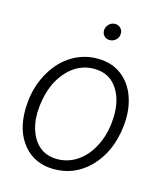

<svg xmlns="http://www.w3.org/2000/svg" viewBox="-109 -798 766 891"><g transform="rotate(15 274.0 -352.5)"><path d="M32.7 0ZM36.6 -269Q45.4 -345.7 83.5 -409.4Q121.6 -473.1 178.5 -506.3Q235.4 -539.6 301.8 -538.1Q367.2 -537.1 413.3 -502.2Q459.5 -467.3 480.7 -407Q502 -346.7 495.1 -273.4L494.1 -264.2Q479.5 -139.2 405.5 -63.5Q331.5 12.2 228 9.8Q139.2 8.3 85.9 -55.7Q32.7 -119.6 33.7 -224.6L35.2 -252.4ZM93.3 -252.4Q86.9 -194.3 101.8 -145.3Q116.7 -96.2 149.4 -68.4Q182.1 -40.5 231 -39.1Q283.7 -38.1 327.4 -65.9Q371.1 -93.8 399.4 -144.5Q427.7 -195.3 436 -256.8L437.5 -272.9Q446.3 -367.2 408.4 -427Q370.6 -486.8 298.8 -488.3Q220.7 -490.7 163.8 -428Q106.9 -365.2 94.2 -261.2ZM291.5 -674.8Q293 -690.9 304.7 -702.6Q316.4 -714.4 333 -714.8Q350.1 -715.3 361.1 -703.6Q372.1 -691.9 370.6 -674.8Q369.6 -658.2 357.4 -647.2Q345.2 -636.2 329.1 -635.7Q312 -635.3 301.3 -646.5Q290.5 -657.7 291.5 -674.8Z"/></g></svg>

Font: Roboto Light
Style: Italic
Weight: 300
Italic angle: -12°
Designer: Google
Version: Version 2.134; 2016; ttfautohint (v1.6)